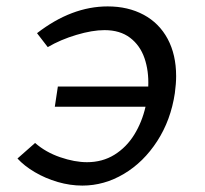

<svg xmlns="http://www.w3.org/2000/svg" viewBox="-20 -569 640 599"><path d="M34.5 -74.5 89.5 -123Q122.5 -94 167.8 -78.5Q213 -63 251.5 -63Q299.5 -63 337 -86.2Q374.5 -109.5 398.8 -148.8Q423 -188 434 -236H151L160.5 -299H442.5Q444.5 -347.5 430.8 -387.5Q417 -427.5 385.8 -451.2Q354.5 -475 306 -475Q268 -475 218.5 -460.2Q169 -445.5 129 -422L95.5 -465.5Q203.5 -549 316 -549Q379.5 -549 428 -523Q476.5 -497 503 -447.8Q529.5 -398.5 529.5 -331.5Q529.5 -308 525.5 -278.5Q513 -194.5 470.5 -128.8Q428 -63 366.5 -26.5Q305 10 237 10Q199 10 160.2 -1.2Q121.5 -12.5 88.5 -32Q55.5 -51.5 34.5 -74.5Z"/></svg>

Font: JuliaMono Light
Style: Italic
Weight: 300
Italic angle: -9°
Monospace: yes
Designer: cormullion
Foundry: corm
Version: Version 0.054; ttfautohint (v1.8.4)